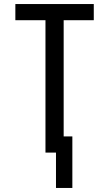

<svg xmlns="http://www.w3.org/2000/svg" viewBox="-20 -755 540 950"><path d="M257 175V0H205V-655H56V-735H444V-655H295V-80H338V175Z"/></svg>

Font: Iosevka Curly Medium
Style: Regular
Weight: 500
Monospace: yes
Designer: Belleve Invis
Foundry: Belleve Invis
Version: Version 22.1.2; ttfautohint (v1.8.4)